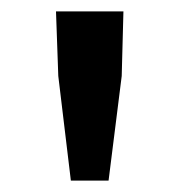

<svg xmlns="http://www.w3.org/2000/svg" viewBox="-20 -708 315 336"><path d="M104 -392 82 -575 78 -688H196L193 -575L170 -392Z"/></svg>

Font: Source Sans 3 SemiBold
Style: Regular
Weight: 600
Designer: Paul D. Hunt
Foundry: Adobe
Version: Version 3.046;hotconv 1.0.118;makeotfexe 2.5.65603